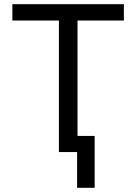

<svg xmlns="http://www.w3.org/2000/svg" viewBox="-20 -727 651 918"><path d="M39.1 -707H572.3V-628.9H350.6V0H261.7V-628.9H39.1ZM432.6 170.9H348.6V-77.1H432.6Z"/></svg>

Font: Pretendard GOV Variable
Style: Regular
Weight: 400
Designer: Base glyphs from Inter by Rasmus Andersson; Hangul glyphs from Noto Sans CJK(Source Han Sans) by Jang Soo-young and Kang
Foundry: Kil Hyung-jin
Version: Version 1.307;Glyphs 3.2 (3192)